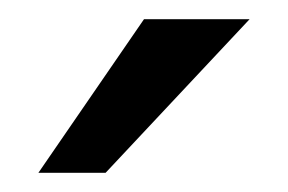

<svg xmlns="http://www.w3.org/2000/svg" viewBox="-20 -760 300 200"><path d="M20 -580 130 -740H240L90 -580Z"/></svg>

Font: Golos Text
Style: Regular
Weight: 400
Designer: A.Korolkova, Vitaly Kuzmin
Foundry: ParaType Ltd
Version: Version 2.004